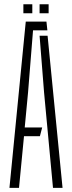

<svg xmlns="http://www.w3.org/2000/svg" viewBox="-20 -904 346 924"><path d="M25.5 0 104 -800H203.5L208 -758H139L115 -459L99 -290.5H183L172 -248.5H95.5L71.5 0ZM235 0 192 -460 170.5 -732H209L281 0ZM170.5 -840V-883.5H214V-840ZM92.5 -840V-883.5H135.5V-840Z"/></svg>

Font: Big Shoulders Stencil Display Light
Style: Regular
Weight: 300
Designer: Patric King
Foundry: XO Type Co
Version: Version 1.000